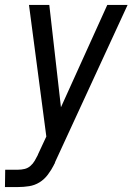

<svg xmlns="http://www.w3.org/2000/svg" viewBox="-36 -540 556 775"><path d="M-16 215 -15 145H38Q50 145 63 142Q76 139 86.5 130Q97 121 104 109Q111 97 117 85V84L151 11L81 -520H163L210 -107L397 -520H479L187 113Q186 116 185 119Q184 122 182 124V125Q172 145 157.5 164.5Q143 184 123.5 196Q104 208 81.5 211.5Q59 215 37 215Z"/></svg>

Font: Iosevka SS18
Style: Italic
Weight: 400
Italic angle: -9°
Monospace: yes
Designer: Belleve Invis
Foundry: Belleve Invis
Version: Version 25.1.1; ttfautohint (v1.8.4)